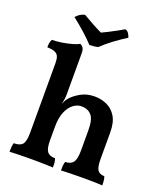

<svg xmlns="http://www.w3.org/2000/svg" viewBox="-158 -991 948 1101"><g transform="rotate(20 315.5 -440.5)"><path d="M536 -138Q536 -87 548.5 -69Q561 -51 590 -51Q594 -40 595.5 -27.5Q597 -15 597 3Q575 1 542.5 0.5Q510 0 478 0Q457 0 431.5 0.5Q406 1 383.5 1.5Q361 2 345 3Q345 -13 346 -26.5Q347 -40 351 -51Q383 -51 398.5 -70.5Q414 -90 414 -142V-267Q414 -334 391.5 -358.5Q369 -383 331 -383Q305 -383 281.5 -365.5Q258 -348 242.5 -312Q227 -276 227 -220V-138Q227 -88 241 -69.5Q255 -51 289 -51Q294 -39 295 -26.5Q296 -14 296 3Q282 2 259.5 1.5Q237 1 212.5 0.5Q188 0 166 0Q145 0 119 0.5Q93 1 69.5 1.5Q46 2 31 3Q31 -14 32.5 -28Q34 -42 37 -51Q76 -51 90.5 -69.5Q105 -88 105 -138V-307L227 -417Q227 -405 225 -389.5Q223 -374 218 -357Q223 -367 228 -377Q233 -387 241 -396Q260 -419 297 -440.5Q334 -462 383 -462Q423 -462 458 -446Q493 -430 514.5 -394.5Q536 -359 536 -299ZM105 -563Q105 -587 100 -602Q95 -617 79 -625Q63 -633 30 -634Q30 -648 32 -660.5Q34 -673 40 -683Q67 -683 99.5 -688Q132 -693 160 -701Q188 -709 201 -717Q212 -713 219.5 -702Q227 -691 227 -669V-537H105ZM105 -572H227V-417L105 -285ZM252 -729Q226 -757 192 -787.5Q158 -818 117 -850Q126 -861 139 -870Q152 -879 170 -883Q197 -867 229.5 -849Q262 -831 290 -818Q305 -825 329 -837Q353 -849 376.5 -862Q400 -875 415 -884Q429 -881 437 -868Q445 -855 448 -844Q412 -822 373 -793Q334 -764 304 -735Q292 -732 278.5 -730.5Q265 -729 252 -729Z"/></g></svg>

Font: Vollkorn SemiBold
Style: Regular
Weight: 600
Designer: Friedrich Althausen
Foundry: Friedrich Althausen
Version: Version 5.000